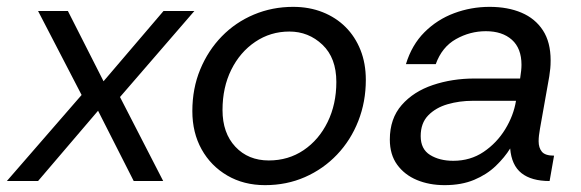

<svg xmlns="http://www.w3.org/2000/svg" viewBox="-44 -528 1694 560"><path d="M-24 0 194 -251 67 -496H154L258 -291L433 -496H523L306 -245L432 0H346L242 -205L67 0Z M729 12Q667 12 619 -16Q571 -44 544 -92.5Q517 -141 517 -204Q517 -270 540 -325.5Q563 -381 603 -422Q643 -463 696.5 -485.5Q750 -508 811 -508Q858 -508 897 -492.5Q936 -477 964 -449Q992 -421 1007.5 -382Q1023 -343 1023 -295Q1023 -231 1001 -175Q979 -119 939 -77Q899 -35 845.5 -11.5Q792 12 729 12ZM740 -60Q797 -60 841.5 -90Q886 -120 911.5 -172Q937 -224 937 -289Q937 -359 896.5 -397.5Q856 -436 800 -436Q745 -436 700.5 -406Q656 -376 630.5 -324.5Q605 -273 605 -207Q605 -140 642.5 -100Q680 -60 740 -60Z M1253 12Q1208 12 1172 -3Q1136 -18 1114.5 -47.5Q1093 -77 1093 -121Q1093 -182 1127.5 -221.5Q1162 -261 1218.5 -280Q1275 -299 1340 -299H1473Q1475 -312 1476 -321.5Q1477 -331 1477 -339Q1477 -387 1449 -412Q1421 -437 1373 -437Q1327 -437 1286 -414Q1245 -391 1227 -341H1140Q1157 -397 1194 -434Q1231 -471 1280.5 -489.5Q1330 -508 1384 -508Q1437 -508 1477 -491Q1517 -474 1539.5 -439.5Q1562 -405 1562 -352Q1562 -338 1561 -328.5Q1560 -319 1558 -305L1531 -153Q1529 -142 1528 -133Q1527 -124 1527 -116Q1527 -97 1536.5 -85.5Q1546 -74 1572 -74L1559 0Q1506 0 1477 -23Q1448 -46 1444 -95Q1428 -69 1402 -44Q1376 -19 1339 -3.5Q1302 12 1253 12ZM1278 -59Q1328 -59 1366.5 -85Q1405 -111 1429.5 -151Q1454 -191 1461 -234H1335Q1296 -234 1261.5 -224Q1227 -214 1205 -191.5Q1183 -169 1183 -131Q1183 -93 1210.5 -76Q1238 -59 1278 -59Z"/></svg>

Font: Rethink Sans
Style: Italic
Weight: 400
Italic angle: -10°
Designer: The Rethink Sans project authors (Hans Thiessen). DM Sans designed by Colophon Foundry.
Foundry: Rethink Communications LLC
Version: Version 1.001